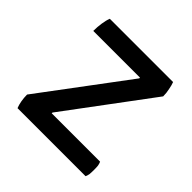

<svg xmlns="http://www.w3.org/2000/svg" viewBox="-132 -601 721 721"><g transform="rotate(45 228.5 -241.0)"><path d="M408.2 -418Q408.2 -436.5 404.3 -453.1Q401.4 -469.7 396.5 -482.4Q284.2 -482.4 60.5 -482.4Q54.7 -467.8 51.8 -447.3Q48.8 -427.7 48.8 -406.2Q131.8 -406.2 296.9 -406.2Q296.9 -405.3 296.9 -402.3Q233.4 -317.4 42 -61.5Q42 -44.9 44.9 -28.3Q47.9 -11.7 52.7 0Q172.9 0 414.1 0Q417 -5.9 418.9 -15.6Q419.9 -25.4 419.9 -39.1Q419.9 -52.7 418.9 -61.5Q417 -71.3 414.1 -77.1Q328.1 -77.1 157.2 -77.1Q157.2 -78.1 157.2 -81.1Q219.7 -165 408.2 -418Z"/></g></svg>

Font: cl
Style: Regular
Weight: 400
Designer: Mitja Miklavcic
Version: Version 1.0